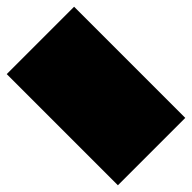

<svg xmlns="http://www.w3.org/2000/svg" viewBox="-203 -733 806 806"><g transform="rotate(-45 200.0 -330.0)"><path d="M0 0H400V-660H0ZM0 0Q0 0 0 0Q0 0 0 0Q0 0 0 0Q0 0 0 0Q0 0 0 0Q0 0 0 0H400Q400 0 400 0Q400 0 400 0Q400 0 400 0Q400 0 400 0Q400 0 400 0Q400 0 400 0ZM0 -660Q0 -660 0 -660Q0 -660 0 -660Q0 -660 0 -660Q0 -660 0 -660Q0 -660 0 -660Q0 -660 0 -660H400Q400 -660 400 -660Q400 -660 400 -660Q400 -660 400 -660Q400 -660 400 -660Q400 -660 400 -660Q400 -660 400 -660Z"/></g></svg>

Font: Wavefont
Style: Regular
Weight: 400
Monospace: yes
Version: Version 3.003